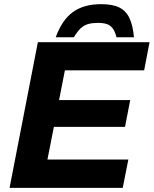

<svg xmlns="http://www.w3.org/2000/svg" viewBox="-20 -903 739 923"><path d="M26 0 162 -700H699L673 -565H292L264 -422H606L581 -293H239L208 -136H597L570 0ZM248 -724Q278 -807 330.5 -845Q383 -883 466 -883Q521 -883 553.5 -867Q586 -851 602.5 -815.5Q619 -780 624 -724H540Q533 -752 521.5 -767Q510 -782 493 -787.5Q476 -793 450 -793Q424 -793 404 -787.5Q384 -782 368 -767Q352 -752 335 -724Z"/></svg>

Font: REM SemiBold
Style: Italic
Weight: 600
Italic angle: -11°
Designer: Octavio Pardo
Foundry: Ashler Design
Version: Version 1.005;gftools[0.9.28]